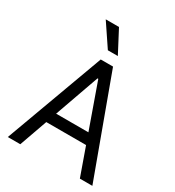

<svg xmlns="http://www.w3.org/2000/svg" viewBox="-224 -1098 1123 1229"><g transform="rotate(30 338.0 -483.0)"><path d="M117.9 0H25.6L292.6 -727.3H383.5L650.6 0H558.2L485.1 -206H191.1ZM218.8 -284.1H457.4L340.9 -612.2H335.2ZM376.4 -801.1H302.6L191.8 -965.9H289.8Z"/></g></svg>

Font: Inter UI
Style: Regular
Weight: 400
Designer: Rasmus Andersson
Foundry: rsms
Version: 3.2;8d6f07862